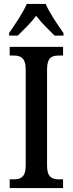

<svg xmlns="http://www.w3.org/2000/svg" viewBox="-20 -951 367 971"><path d="M26 -784V-771H70C99 -800 137 -836 163 -871C189 -836 227 -800 256 -771H301V-784C274 -822 230 -886 211 -931H115C97 -886 52 -822 26 -784ZM29 0H299V-44H276C243 -44 218 -56 218 -112V-601C218 -659 242 -670 276 -670H299V-714H29V-670H51C83 -670 110 -659 110 -601V-112C110 -55 83 -44 51 -44H29Z"/></svg>

Font: Noto Serif Bengali Condensed Medium
Style: Regular
Weight: 500
Width: 3
Designer: Juan Bruce, Universal Thirst, Indian Type Foundry and the Monotype Design Team.
Foundry: Monotype Imaging Inc.
Version: Version 2.003